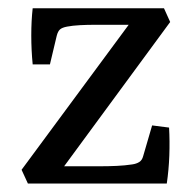

<svg xmlns="http://www.w3.org/2000/svg" viewBox="-20 -433 463 453"><path d="M373.5 0H45.8L30.9 -32.4L283.6 -374.5H202.5Q185.8 -374.5 168.5 -373.6Q151.3 -372.7 138.2 -370.2Q126.5 -368 121.5 -363.5Q116.4 -358.9 113.8 -348.4L97.8 -281.1H57.1Q53.8 -314.9 53.8 -349.5Q53.8 -384 57.1 -413.5H366.9L381.5 -381.1L131.3 -40.7H215.6Q236.4 -40.7 255.6 -41.6Q274.9 -42.5 292 -45.1Q301.8 -46.5 308.5 -50.7Q315.3 -54.9 317.8 -64.7L338.9 -137.1L378.9 -132Q380.7 -100.4 379.5 -66Q378.2 -31.6 373.5 0Z"/></svg>

Font: Rasa
Style: Regular
Weight: 400
Version: Version 1.000;PS 1.000;hotconv 1.0.88;makeotf.lib2.5.647800;